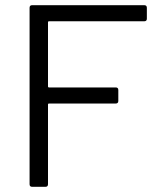

<svg xmlns="http://www.w3.org/2000/svg" viewBox="-20 -720 608 740"><path d="M546 -648Q546 -638 536 -638H169Q165 -638 165 -634V-387Q165 -383 169 -383H426Q436 -383 436 -373V-331Q436 -321 426 -321H169Q165 -321 165 -317V-10Q165 0 155 0H104Q94 0 94 -10V-690Q94 -700 104 -700H536Q546 -700 546 -690Z"/></svg>

Font: LinhAnh
Style: Regular
Weight: 400
Designer: Jeremy Tribby
Foundry: Tribby Type
Version: Version 1.408